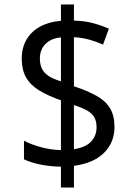

<svg xmlns="http://www.w3.org/2000/svg" viewBox="-20 -779 603 857"><path d="M252 -35Q203 -36 160.5 -44.5Q118 -53 87 -68V-151Q119 -134 163 -122Q207 -110 252 -109V-331Q193 -352 154 -376Q115 -400 96 -434Q77 -468 77 -517Q77 -566 98.5 -602.5Q120 -639 159.5 -660.5Q199 -682 252 -686V-759H310V-687Q356 -686 394 -676Q432 -666 466 -651L440 -580Q411 -593 378.5 -602Q346 -611 310 -613V-394Q370 -374 410.5 -351.5Q451 -329 471 -296Q491 -263 491 -212Q491 -143 444 -96.5Q397 -50 310 -39V58H252ZM310 -113Q362 -121 386.5 -147Q411 -173 411 -211Q411 -237 401.5 -254.5Q392 -272 370 -285Q348 -298 310 -310ZM252 -612Q220 -609 199.5 -596Q179 -583 168.5 -563.5Q158 -544 158 -518Q158 -492 167 -473Q176 -454 196 -440.5Q216 -427 252 -416Z"/></svg>

Font: Noto Sans Mono SemiCondensed
Style: Regular
Weight: 400
Width: 4
Designer: Monotype Design Team
Foundry: Monotype Imaging Inc.
Version: Version 2.010